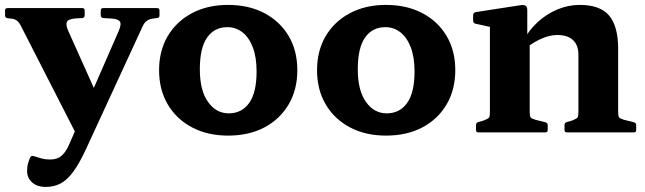

<svg xmlns="http://www.w3.org/2000/svg" viewBox="-57 -529 2577 767"><path d="M126 217.7Q91.1 217.7 71.2 199.6Q51.3 181.5 51.3 155Q51.3 136.6 55.1 123.6Q58.9 110.6 63.5 99.8Q69.5 91.2 77.5 94.6Q94.6 100.2 109.6 104.2Q124.5 108.2 141.4 108.2Q161.4 108.2 175.1 102Q188.9 95.9 200.2 81.2Q211.6 66.6 221.9 42.1L416.7 -404.1Q429.2 -433.1 421.9 -443.2Q414.5 -453.3 388.6 -454.9L355.1 -456.9Q345.5 -458.5 345.5 -467.9V-487.1Q345.5 -496.7 355.5 -496.7H570.6Q580.1 -496.7 580.1 -486.7V-467.5Q580.1 -457.3 570.1 -456.9L556.3 -455.1Q538.4 -452.9 528.9 -445.3Q519.3 -437.8 513.2 -424.6L287.3 65Q260.8 122.5 236.6 155.7Q212.5 188.9 186.2 203.3Q160 217.7 126 217.7ZM27.4 -423.7Q19.5 -440 10.3 -446.7Q1.2 -453.5 -11.8 -454.5L-27.2 -456.3Q-36.8 -457.9 -36.8 -467.9V-487.1Q-36.8 -496.7 -26.8 -496.7H271.7Q281.3 -496.7 281.3 -486.7V-467.5Q281.3 -458.5 271.3 -456.9L246.6 -455.5Q215.6 -453.3 210.3 -441.6Q205 -430 215 -407.1L347.4 -111.8L255.1 21.8Z M853.7 12.7Q772 12.7 709.9 -20.3Q647.7 -53.2 613.1 -112Q578.5 -170.8 578.5 -248.5Q578.5 -326.1 613.1 -384.8Q647.7 -443.4 709.9 -476.4Q772 -509.4 853.7 -509.4Q936.7 -509.4 998.9 -476.7Q1061.2 -444 1096 -385.4Q1130.8 -326.7 1130.8 -248.5Q1130.8 -170.8 1096 -111.7Q1061.2 -52.7 999.2 -20Q937.3 12.7 853.7 12.7ZM856.8 -76.2Q908.9 -76.2 938.4 -117.8Q968 -159.4 968 -242.8Q968 -300.7 952.9 -340Q937.9 -379.3 911.6 -399.9Q885.3 -420.5 851.1 -420.5Q799.4 -420.5 770.4 -379.1Q741.3 -337.7 741.3 -252.5Q741.3 -167.6 773.9 -121.9Q806.4 -76.2 856.8 -76.2Z M1484.7 12.7Q1403 12.7 1340.9 -20.3Q1278.7 -53.2 1244.1 -112Q1209.5 -170.8 1209.5 -248.5Q1209.5 -326.1 1244.1 -384.8Q1278.7 -443.4 1340.9 -476.4Q1403 -509.4 1484.7 -509.4Q1567.7 -509.4 1629.9 -476.7Q1692.2 -444 1727 -385.4Q1761.8 -326.7 1761.8 -248.5Q1761.8 -170.8 1727 -111.7Q1692.2 -52.7 1630.2 -20Q1568.3 12.7 1484.7 12.7ZM1487.8 -76.2Q1539.9 -76.2 1569.4 -117.8Q1599 -159.4 1599 -242.8Q1599 -300.7 1583.9 -340Q1568.9 -379.3 1542.6 -399.9Q1516.3 -420.5 1482.1 -420.5Q1430.4 -420.5 1401.4 -379.1Q1372.3 -337.7 1372.3 -252.5Q1372.3 -167.6 1404.9 -121.9Q1437.4 -76.2 1487.8 -76.2Z M2253.6 -310.9Q2253.6 -348.8 2231.8 -369Q2210.1 -389.2 2169.3 -389.2Q2140.9 -389.2 2109.6 -376.1Q2078.2 -363 2048.2 -340L2033.3 -365.8Q2055.7 -408.1 2090.6 -440.4Q2125.6 -472.6 2169 -491Q2212.5 -509.4 2259.2 -509.4Q2340.2 -509.4 2376.3 -466.9Q2412.4 -424.4 2412.4 -333.5V0H2253.6ZM1900.1 0V-311.3H2059V0ZM1854.2 0Q1844.6 0 1844.6 -10V-28.8Q1844.6 -38.8 1854 -41.6L1875.4 -47.6Q1893 -54.7 1896.6 -59.6Q1900.1 -64.5 1900.1 -81.4V-180H2059V-83.3Q2059 -65.1 2062.5 -60.2Q2066 -55.3 2082.3 -50.4L2122 -40.6Q2131 -37.8 2131 -28.4V-9.6Q2131 0 2121 0ZM2207.7 0Q2198.1 0 2198.1 -10V-28.8Q2198.1 -38.8 2207.5 -41.6L2228.9 -47.6Q2246.4 -54.7 2250 -59.6Q2253.6 -64.5 2253.6 -81.4V-180H2412.4V-83.3Q2412.4 -65.1 2415.9 -60.2Q2419.4 -55.3 2435.8 -50.4L2475.5 -40.6Q2484.5 -37.8 2484.5 -28.4V-9.6Q2484.5 0 2474.5 0ZM1900.1 -311.3V-462L1919.3 -417.3L1842.7 -434.3Q1833.1 -436.4 1833.1 -446.4V-469Q1833.1 -478.2 1843.1 -480.6L2019.3 -507.8Q2035.7 -510.4 2042.6 -506.3Q2049.4 -502.2 2049.4 -488V-376.7L2059 -360.9V-311.3Z"/></svg>

Font: Hahmlet
Style: Regular
Weight: 400
Designer: Minjoo Ham & Mark Frömberg
Foundry: hypertype
Version: Version 1.002